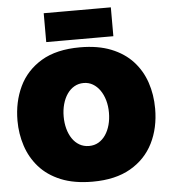

<svg xmlns="http://www.w3.org/2000/svg" viewBox="-62 -989 934 1060"><g transform="rotate(-5 405.5 -459.0)"><path d="M409 16Q306 16 232.8 -14.2Q159.5 -44.5 113.5 -96.8Q67.5 -149 45.8 -215.8Q24 -282.5 24 -355Q24 -459 64.2 -543.8Q104.5 -628.5 188.2 -678.8Q272 -729 403 -729Q502.5 -729 575 -700Q647.5 -671 694.5 -619.8Q741.5 -568.5 764.2 -501Q787 -433.5 787 -356Q787 -249 745 -165Q703 -81 619 -32.5Q535 16 409 16ZM406 -182Q435.5 -182 458.5 -195.5Q481.5 -209 497.8 -233Q514 -257 522.5 -288.5Q531 -320 531 -356Q531 -393 521.8 -425Q512.5 -457 495.8 -480.8Q479 -504.5 456.2 -517.8Q433.5 -531 406 -531Q377.5 -531 354.2 -517.8Q331 -504.5 314.5 -480.8Q298 -457 289 -425Q280 -393 280 -356Q280 -320 288.5 -288.5Q297 -257 313.2 -233Q329.5 -209 353 -195.5Q376.5 -182 406 -182ZM220 -774V-934Q262 -934 308.5 -934Q355 -934 406 -934Q457 -934 503.5 -934Q550 -934 592 -934V-774Q550 -774 503.5 -774Q457 -774 406 -774Q355 -774 308.5 -774Q262 -774 220 -774Z"/></g></svg>

Font: Commissioner Thin Black
Style: Regular
Weight: 900
Version: Version 1.000